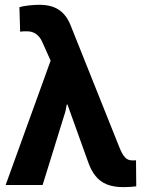

<svg xmlns="http://www.w3.org/2000/svg" viewBox="-20 -767 588 796"><path d="M491.2 8.8Q451.7 8.8 423.3 -2.4Q395 -13.7 376 -37.4Q356.9 -61 344.2 -98.6L259.8 -333.5H256.8L251 -304.2L156.7 0H3.4L189.9 -515.6L155.3 -592.8Q145.5 -614.7 129.6 -626Q113.8 -637.2 92.3 -637.2Q83.5 -637.2 77.1 -637Q70.8 -636.7 63.5 -635.7L60.5 -737.3Q75.2 -741.7 98.9 -744.4Q122.6 -747.1 142.6 -747.1Q193.4 -747.1 224.1 -726.3Q254.9 -705.6 271.5 -665L476.1 -153.3Q486.3 -128.4 497.8 -115.2Q509.3 -102.1 527.3 -102.1Q532.7 -102.1 536.4 -102.1Q540 -102.1 543.9 -102.5L544.9 5.4Q534.2 6.8 521 7.8Q507.8 8.8 491.2 8.8Z"/></svg>

Font: Robotiche
Style: Bold
Weight: 700
Designer: Google
Version: Version 2.001